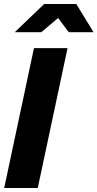

<svg xmlns="http://www.w3.org/2000/svg" viewBox="-20 -941 488 961"><path d="M1 0ZM1 0 150 -700H318L169 0ZM324 -780 271 -851 187 -780H54L201 -921H362L448 -780Z"/></svg>

Font: Rosa Sans Black
Style: Italic
Weight: 900
Italic angle: -12°
Designer: Pentagram / MCKL
Foundry: Pentagram / MCKL
Version: Version 1.005;September 16, 2019;FontCreator 11.5.0.2425 64-